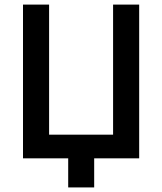

<svg xmlns="http://www.w3.org/2000/svg" viewBox="-20 -696 713 844"><path d="M591.8 0H394V127.9H279.8V0H81.1V-675.8H195.8V-104H477.1V-675.8H591.8Z"/></svg>

Font: Clear Sans Medium
Style: Regular
Weight: 500
Foundry: Intel Corporation
Version: Version 1.00